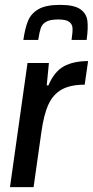

<svg xmlns="http://www.w3.org/2000/svg" viewBox="-20 -769 382 789"><path d="M21 0ZM93 -510H181L172 -418H179Q203 -475 242.5 -496.5Q282 -518 342 -518L328 -421Q269 -421 233.5 -401Q198 -381 179 -339.5Q160 -298 150 -226L118 0H21ZM227 -749Q284 -749 309.5 -731.5Q335 -714 339 -684.5Q343 -655 336 -605H274Q279 -638 278 -654Q277 -670 264 -679.5Q251 -689 219 -689Q186 -689 169.5 -679.5Q153 -670 147.5 -653.5Q142 -637 137 -605H76Q83 -654 95.5 -684Q108 -714 138.5 -731.5Q169 -749 227 -749Z"/></svg>

Font: Assailand Medium
Style: Italic
Weight: 500
Italic angle: -8°
Designer: Hector Gatti with collaboration of the Omnibus-Type team
Foundry: Omnibus-Type
Version: Version 0.072;October 19, 2019;FontCreator 12.0.0.2547 64-bi